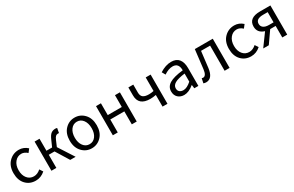

<svg xmlns="http://www.w3.org/2000/svg" viewBox="150 -1628 4248 2770"><g transform="rotate(-30 2274.0 -243.0)"><path d="M274 12Q174 12 110 -56Q46 -124 46 -242Q46 -360 114 -429Q182 -498 280 -498Q359 -498 422 -441L380 -387Q332 -430 283 -430Q217 -430 174 -377.5Q131 -325 131 -242Q131 -159 172.5 -107.5Q214 -56 281 -56Q341 -56 395 -105L431 -50Q361 12 274 12Z M538 0V-486H620V-286H714L762 -394Q788 -454 817.5 -476Q847 -498 890 -498Q906 -498 918 -493L904 -416Q898 -418 888 -418Q866 -418 850 -405Q834 -392 817 -352L776 -256L941 0H851L716 -219H620V0Z M983 -242Q983 -360 1048.5 -429Q1114 -498 1208 -498Q1302 -498 1367.5 -429Q1433 -360 1433 -242Q1433 -126 1367.5 -57Q1302 12 1208 12Q1114 12 1048.5 -57Q983 -126 983 -242ZM1208 -56Q1271 -56 1309.5 -107.5Q1348 -159 1348 -242Q1348 -326 1309.5 -378Q1271 -430 1208 -430Q1146 -430 1107 -378Q1068 -326 1068 -242Q1068 -159 1107 -107.5Q1146 -56 1208 -56Z M1561 0V-486H1643V-289H1877V-486H1959V0H1877V-216H1643V0Z M2389 0V-194Q2340 -184 2294 -184Q2100 -184 2100 -353V-486H2182V-353Q2182 -299 2212.5 -275Q2243 -251 2310 -251Q2347 -251 2389 -260V-486H2471V0Z M2747 12Q2685 12 2645 -25Q2605 -62 2605 -126Q2605 -205 2676 -248Q2747 -291 2903 -308Q2903 -430 2803 -430Q2734 -430 2658 -378L2626 -435Q2724 -498 2817 -498Q2903 -498 2944.5 -445.5Q2986 -393 2986 -298V0H2918L2911 -58H2908Q2823 12 2747 12ZM2771 -54Q2830 -54 2903 -119V-254Q2785 -239 2735 -209.5Q2685 -180 2685 -132Q2685 -93 2709 -73.5Q2733 -54 2771 -54Z M3111 12Q3089 12 3067 4L3083 -72Q3095 -68 3105 -68Q3157 -68 3170 -171Q3183 -276 3207 -486H3506V0H3423V-419H3272Q3260 -308 3240 -150Q3219 12 3111 12Z M3862 12Q3762 12 3698 -56Q3634 -124 3634 -242Q3634 -360 3702 -429Q3770 -498 3868 -498Q3947 -498 4010 -441L3968 -387Q3920 -430 3871 -430Q3805 -430 3762 -377.5Q3719 -325 3719 -242Q3719 -159 3760.5 -107.5Q3802 -56 3869 -56Q3929 -56 3983 -105L4019 -50Q3949 12 3862 12Z M4384 0V-192H4294H4293L4159 0H4066L4214 -203Q4103 -237 4103 -342Q4103 -486 4294 -486H4466V0ZM4308 -252H4384V-422H4308Q4186 -422 4186 -340Q4186 -298 4218 -275Q4250 -252 4308 -252Z"/></g></svg>

Font: Toshiba Sans
Style: Regular
Weight: 400
Designer: Paul D. Hunt
Foundry: Toshiba Corporation
Version: Version 2.020;PS 2.0;hotconv 1.0.86;makeotf.lib2.5.63406